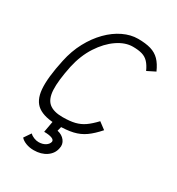

<svg xmlns="http://www.w3.org/2000/svg" viewBox="-196 -753 992 1078"><g transform="rotate(30 300.0 -214.5)"><path d="M429 -125 473 -92Q438 -52 405 -28.5Q372 -5 331 4.5Q290 14 230 14Q148 14 105 -16Q62 -46 56 -117.5Q50 -189 77 -313Q92 -384 123.5 -442.5Q155 -501 197 -543.5Q239 -586 287 -609Q335 -632 382 -632Q432 -632 465.5 -622Q499 -612 522 -588.5Q545 -565 563 -524L511 -498Q497 -529 480 -547Q463 -565 439 -572Q415 -579 379 -579Q330 -579 279.5 -544.5Q229 -510 189 -448.5Q149 -387 131 -305Q110 -203 113 -145.5Q116 -88 145.5 -63.5Q175 -39 233 -39Q281 -39 313 -47Q345 -55 371.5 -73.5Q398 -92 429 -125ZM186 203Q158 203 135 194Q112 185 100 171L130 127Q140 137 156 143.5Q172 150 187 150Q212 150 230 139Q248 128 252 111Q254 98 236.5 91Q219 84 186 84L202 -5H260L248 41Q280 48 297 70.5Q314 93 307 121Q300 158 267 180.5Q234 203 186 203Z"/></g></svg>

Font: Victor Mono Thin ExtraLight
Style: Italic
Weight: 250
Italic angle: -12°
Monospace: yes
Version: Version 1.561;gftools[0.9.30]